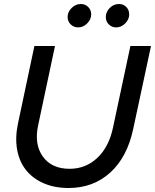

<svg xmlns="http://www.w3.org/2000/svg" viewBox="-20 -930 775 960"><path d="M646 -285Q616 -144 531 -67Q446 10 323 10Q252 10 197.5 -14Q143 -38 109.5 -80.5Q76 -123 65.5 -182.5Q55 -242 70 -313L152 -700H255L171 -305Q150 -209 194 -147.5Q238 -86 328 -86Q409 -86 467 -141Q525 -196 545 -292L632 -700H735ZM371 -793Q349 -793 333.5 -808Q318 -823 318 -845Q318 -870 338 -890Q358 -910 384 -910Q406 -910 421 -895Q436 -880 436 -858Q436 -833 416 -813Q396 -793 371 -793ZM561 -793Q539 -793 524 -808Q509 -823 509 -845Q509 -870 528.5 -890Q548 -910 575 -910Q597 -910 611.5 -895Q626 -880 626 -858Q626 -833 606 -813Q586 -793 561 -793Z"/></svg>

Font: Red Hat Display Medium
Style: Italic
Weight: 500
Italic angle: -12°
Designer: Pentagram / MCKL
Foundry: Pentagram / MCKL
Version: Version 1.003; Red Hat Display Medium Italic